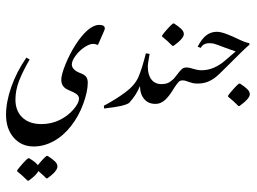

<svg xmlns="http://www.w3.org/2000/svg" viewBox="-20 -831 2059 1536"><path d="M117.7 539.6V530.8Q130.4 512.2 161.9 477.1Q193.4 441.9 205.1 435.1H213.9Q266.1 466.8 282.2 490.2Q294.4 474.6 318.6 448.5Q342.8 422.4 352.5 416.5H361.3Q399.9 440.9 419.7 460.4Q439.5 480 439.5 501Q439.5 537.6 359.4 595.7H350.6Q316.9 562 287.1 537.6Q272.5 568.8 209.5 614.3H200.7Q157.2 571.3 117.7 539.6ZM277.8 515.1ZM277.8 684.6ZM277.8 418.5Z M755.9 -472.2Q746.1 -480 725.1 -480Q695.3 -480 654.8 -452.6Q614.3 -425.3 584.5 -385Q554.7 -344.7 554.7 -315.4Q554.7 -271.5 625 -245.1Q657.2 -232.9 669.7 -215.8Q682.1 -198.7 682.1 -168.9Q682.1 -99.1 646 -0.2Q609.9 98.6 548.3 177.2Q486.8 255.9 409.2 298.3Q331.5 340.8 249.5 340.8Q151.4 340.8 89.8 270.3Q28.3 199.7 28.3 87.9Q28.3 -15.1 70.1 -135Q111.8 -254.9 190.9 -370.1L217.3 -355Q161.6 -259.3 132.6 -184.1Q103.5 -108.9 103.5 -33.2Q103.5 55.2 158.4 108.4Q213.4 161.6 312 161.6Q390.1 161.6 456.5 129.2Q522.9 96.7 567.4 44.9Q611.8 -6.8 611.8 -41.5Q611.8 -62.5 593.8 -76.9Q575.7 -91.3 524.9 -112.3Q470.2 -135.3 470.2 -193.4Q470.2 -233.9 504.4 -317.9Q538.6 -401.9 586.2 -475.6Q633.8 -549.3 682.1 -590.6Q730.5 -631.8 773.4 -631.8Q818.4 -631.8 818.4 -604Q818.4 -595.7 813 -584.5L764.6 -473.6ZM274.4 -566.9ZM277.8 515.1Z M1176.8 -399.9 1165.5 -332Q1162.6 -314 1162.6 -296.9Q1162.6 -231.9 1191.2 -195.1Q1219.7 -158.2 1271.5 -158.2Q1293.5 -158.2 1304.4 -142.3Q1315.4 -126.5 1315.4 -101.1Q1315.4 -52.7 1287.8 -26.4Q1260.3 0 1222.7 0Q1165.5 0 1132.8 -39.6Q1100.1 -79.1 1100.1 -140.6H1098.6Q1072.3 -72.8 1013.2 -7.8Q994.1 5.4 953.1 15.4Q912.1 25.4 813 37.1L811 15.1Q908.7 -37.1 983.9 -93.3Q1059.1 -149.4 1087.6 -215.3Q1116.2 -281.2 1147 -404.3ZM1139.2 -689.9ZM1016.6 -673.3ZM1014.2 264.6ZM1043.9 26.4Z M1276.9 -538.6V-547.4Q1289.1 -565.9 1320.3 -600.6Q1351.6 -635.3 1363.8 -643.1H1372.6Q1410.2 -619.1 1430.4 -599.1Q1450.7 -579.1 1450.7 -558.6Q1450.7 -523.4 1368.2 -463.9H1359.4Q1317.4 -506.8 1276.9 -538.6ZM1363.8 -553.2ZM1363.8 -713.4Z M1363.8 -553.2ZM1460.9 195.3ZM1485.4 170.4ZM1473.1 -291Q1487.3 -291 1500.5 -287.4Q1513.7 -283.7 1527.3 -279.8Q1541 -275.9 1557.1 -272.5Q1573.2 -269 1593.8 -269Q1605 -269 1613.8 -258.5Q1622.6 -248 1622.6 -230.5Q1622.6 -213.4 1616.9 -200.7Q1611.3 -188 1602.1 -179.7Q1592.8 -171.4 1581.8 -167Q1570.8 -162.6 1560.1 -162.6Q1537.1 -162.6 1521 -166.5Q1504.9 -170.4 1491.2 -175.3Q1477.5 -180.2 1465.6 -184.1Q1453.6 -188 1439.9 -188Q1420.4 -188 1407.7 -174.3Q1395 -160.6 1374.5 -129.4Q1356.9 -100.1 1339.8 -76.4Q1322.8 -52.7 1305.2 -35.6Q1287.6 -18.6 1267.3 -9.3Q1247.1 0 1222.7 0Q1201.7 0 1191.2 -15.4Q1180.7 -30.8 1180.7 -57.1Q1180.7 -106.4 1207.8 -132.3Q1234.9 -158.2 1272.9 -158.2Q1312.5 -158.2 1337.9 -174.8Q1363.3 -191.4 1379.9 -212.9L1415 -257.3Q1425.8 -270.5 1438 -280.8Q1450.2 -291 1473.1 -291ZM1466.3 -582.5ZM1444.8 -151.9Z M1804.7 -57.6V-66.4Q1816.9 -84.5 1848.1 -119.4Q1879.4 -154.3 1891.6 -162.1H1900.4Q1938 -138.2 1958.3 -117.9Q1978.5 -97.7 1978.5 -77.6Q1978.5 -42.5 1896 17.1H1887.2Q1845.2 -25.9 1804.7 -57.6ZM1891.6 -71.3ZM1891.6 87.4Z M1714.8 -576.7Q1746.6 -576.7 1795.7 -557.6Q1844.7 -538.6 1879.9 -521Q1944.3 -489.7 1974.1 -485.8L1975.6 -473.6Q1935.5 -440.4 1793 -296.9Q1724.6 -226.6 1693.8 -205.1Q1663.1 -183.6 1631.3 -173.1Q1599.6 -162.6 1560.1 -162.6Q1548.8 -162.6 1540 -173.1Q1531.2 -183.6 1531.2 -201.2Q1531.2 -230.5 1550 -249.8Q1568.8 -269 1593.3 -269Q1693.8 -269 1787.6 -352.5L1865.2 -419.4Q1842.3 -426.3 1784.2 -448.2Q1705.1 -479 1688.5 -482.2Q1671.9 -485.4 1655.8 -485.4Q1605 -485.4 1586.4 -448.2L1561 -457Q1595.2 -522.9 1632.1 -549.8Q1668.9 -576.7 1714.8 -576.7ZM1802.7 -811ZM1809.6 133.8ZM1891.6 -71.3Z"/></svg>

Font: Noto Nastaliq Urdu
Style: Regular
Weight: 400
Designer: Monotype Design Team
Foundry: Monotype Imaging Inc.
Version: Version 1.02 uh